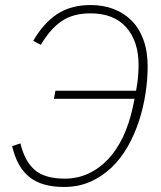

<svg xmlns="http://www.w3.org/2000/svg" viewBox="-20 -730 639 762"><path d="M200 -370H520Q526 -401 528 -426.5Q530 -452 530 -472Q530 -566 481 -621.5Q432 -677 339 -677Q270 -677 224.5 -646Q179 -615 142 -552L112 -568Q153 -639 207.5 -674.5Q262 -710 340 -710Q390 -710 431.5 -694Q473 -678 503 -647.5Q533 -617 549.5 -571.5Q566 -526 566 -467Q566 -415 557.5 -359Q549 -303 531.5 -249.5Q514 -196 487 -148.5Q460 -101 423 -65.5Q386 -30 339 -9Q292 12 234 12Q146 12 97 -27Q48 -66 28 -150L61 -161Q78 -90 118 -55.5Q158 -21 237 -21Q287 -21 330.5 -41Q374 -61 408.5 -97.5Q443 -134 468 -186.5Q493 -239 507 -304L514 -338H194Z"/></svg>

Font: IBM Plex Sans ExtLt
Style: Italic
Weight: 200
Italic angle: -11°
Designer: Mike Abbink, Paul van der Laan, Pieter van Rosmalen
Foundry: Bold Monday
Version: Version 3.005